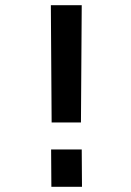

<svg xmlns="http://www.w3.org/2000/svg" viewBox="-20 -720 503 740"><path d="M177 -144H295L296 0H178ZM176 -700H295L292 -248H179Z"/></svg>

Font: Panefresco 750wt
Style: Regular
Weight: 750
Foundry: Campivisivi & Chank Co
Version: Version 1.000